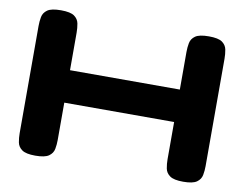

<svg xmlns="http://www.w3.org/2000/svg" viewBox="-76 -796 1156 909"><g transform="rotate(10 502.0 -341.5)"><path d="M857 8Q812 8 793 -5.5Q774 -19 770 -40.5Q766 -62 766 -84V-600Q766 -622 770 -643Q774 -664 793 -677.5Q812 -691 858 -691Q904 -691 922.5 -677.5Q941 -664 945 -643Q949 -622 949 -599V-83Q949 -61 945 -40Q941 -19 922 -5.5Q903 8 857 8ZM146 8Q101 8 82 -5.5Q63 -19 59 -40.5Q55 -62 55 -84V-600Q55 -622 59 -643Q63 -664 82 -677.5Q101 -691 147 -691Q193 -691 211.5 -677.5Q230 -664 234 -643Q238 -622 238 -599V-83Q238 -61 234 -40Q230 -19 211 -5.5Q192 8 146 8ZM222 -263V-419H782V-263Z"/></g></svg>

Font: Fredoka Expanded
Style: Bold
Weight: 700
Width: 7
Designer: Ben Nathan
Foundry: Milena B. Brandão, Ben Nathan
Version: Version 2.001